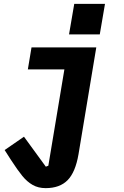

<svg xmlns="http://www.w3.org/2000/svg" viewBox="-20 -761 640 993"><path d="M36 65 4 15 104 -54 217 101 230 96 313 -402H124L143 -516H478L386 37Q370 130 329.5 171Q289 212 216 212Q178 212 149 195.5Q120 179 95.5 149Q71 119 36 65ZM523 -741 496 -583H337L364 -741Z"/></svg>

Font: iA Writer Mono V
Style: Regular
Weight: 400
Italic angle: -9.5°
Designer: Mike Abbink, Paul van der Laan, Pieter van Rosmalen
Foundry: Bold Monday
Version: Version 2.000